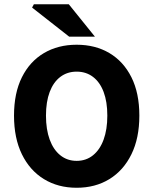

<svg xmlns="http://www.w3.org/2000/svg" viewBox="-20 -875 724 907"><path d="M342.1 12Q254.3 12 187.6 -28.9Q120.8 -69.8 83.5 -146.1Q46.2 -222.4 46.2 -328.8Q46.2 -435.3 83.5 -510.1Q120.8 -584.8 187.6 -624.3Q254.3 -663.7 342.1 -663.7Q430.2 -663.7 496.8 -624.3Q563.4 -584.8 600.8 -510.1Q638.3 -435.3 638.3 -328.8Q638.3 -222.4 600.8 -146.1Q563.4 -69.8 496.8 -28.9Q430.2 12 342.1 12ZM342.1 -115.1Q386.7 -115.1 419.3 -141.4Q452 -167.7 469.5 -215.6Q487 -263.4 487 -328.8Q487 -394.2 469.5 -440.6Q452 -487 419.3 -511.8Q386.7 -536.6 342.1 -536.6Q297.8 -536.6 265 -511.8Q232.2 -487 214.7 -440.6Q197.2 -394.2 197.2 -328.8Q197.2 -263.4 214.7 -215.6Q232.2 -167.7 265 -141.4Q297.8 -115.1 342.1 -115.1ZM306.9 -701.7 131.6 -839.2 139.9 -854.7H305.1L428.5 -701.7Z"/></svg>

Font: Mada
Style: Regular
Weight: 400
Designer: Khaled Hosny
Version: Version 1.5